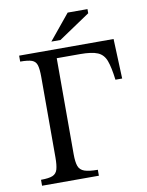

<svg xmlns="http://www.w3.org/2000/svg" viewBox="-91 -890 729 955"><g transform="rotate(-10 274.0 -413.0)"><path d="M330 0H43V-30Q83 -30 102 -38Q121 -46 127 -67.5Q133 -89 133 -127V-534Q133 -573 127 -593Q121 -613 102 -620Q83 -627 43 -627V-657H520L528 -456H494Q486 -520 473.5 -553.5Q461 -587 431.5 -599.5Q402 -612 343 -612H225V-127Q225 -88 232.5 -67Q240 -46 263 -38Q286 -30 330 -30ZM259 -698H213L318 -826H418V-805Z"/></g></svg>

Font: STIX Two Text
Style: Regular
Weight: 400
Designer: Ross Mills, John Hudson & Paul Hanslow, Tiro Typeworks Ltd; with prior portions MicroPress Inc., and Coen Hoffman.
Foundry: Tiro Typeworks Ltd
Version: Version 2.13 b171